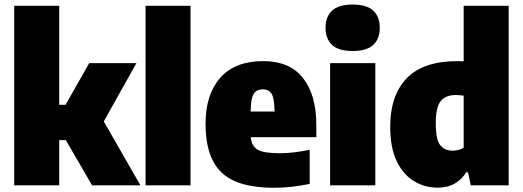

<svg xmlns="http://www.w3.org/2000/svg" viewBox="-20 -834 2353 864"><path d="M44 0V-808H246.5V-362.5H275L381.5 -550H594L447 -287.5L612 0H394.5L276 -203.5H246.5V0Z M635 0V-808H837.5V0Z M1213 11Q1049.5 11 977.2 -57.5Q905 -126 905 -277Q905 -409 971.2 -484Q1037.5 -559 1164.5 -559Q1283.5 -559 1343.5 -483Q1403.5 -407 1403.5 -270.5V-216.5H1108.5Q1112.5 -175.5 1139.8 -160Q1167 -144.5 1241 -144.5Q1272.5 -144.5 1306.5 -148.8Q1340.5 -153 1373.5 -160V-6.5Q1290 11 1213 11ZM1162.5 -432Q1134.5 -432 1121.5 -411.5Q1108.5 -391 1108 -332H1215.5Q1215 -391 1202.5 -411.5Q1190 -432 1162.5 -432Z M1465.5 0V-550H1669V0ZM1567 -604.5Q1503.5 -604.5 1474.2 -632Q1445 -659.5 1445 -709Q1445 -758.5 1474.2 -786Q1503.5 -813.5 1567 -813.5Q1630.5 -813.5 1659.8 -786Q1689 -758.5 1689 -709Q1689 -659.5 1659.8 -632Q1630.5 -604.5 1567 -604.5Z M1949 10.5Q1892.5 10.5 1844 -18.2Q1795.5 -47 1765.8 -107.5Q1736 -168 1736 -264Q1736 -404.5 1810.2 -481.8Q1884.5 -559 2039 -559Q2046.5 -559 2053.2 -558.5Q2060 -558 2066.5 -558V-808H2269V0H2098.5L2086 -58.5H2077.5Q2058.5 -26.5 2026.2 -8Q1994 10.5 1949 10.5ZM2015.5 -156Q2045.5 -156 2066.5 -169.5V-403.5Q2058.5 -404.5 2048.8 -405.5Q2039 -406.5 2031.5 -406.5Q1986 -406.5 1963.5 -379.5Q1941 -352.5 1941 -280.5Q1941 -205.5 1961 -180.8Q1981 -156 2015.5 -156Z"/></svg>

Font: Encode Sans SemiCondensed SemiCondensed Black
Style: Regular
Weight: 900
Width: 4
Designer: Multiple Designers
Foundry: Impallari Type
Version: Version 3.000; ttfautohint (v1.8.3) -l 8 -r 50 -G 200 -x 14 